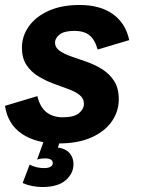

<svg xmlns="http://www.w3.org/2000/svg" viewBox="-40 -563 567 771"><path d="M196 13Q105 13 48 -25.5Q-9 -64 -20 -138L110 -177Q121 -132 147 -112Q173 -92 212 -92Q257 -92 277 -108.5Q297 -125 297 -146Q297 -168 279 -182Q261 -196 232.5 -206Q204 -216 172.5 -228Q141 -240 112.5 -257.5Q84 -275 66 -302.5Q48 -330 48 -372Q48 -417 75 -456Q102 -495 154 -519Q206 -543 280 -543Q361 -543 412.5 -507Q464 -471 479 -402L352 -364Q341 -404 319 -421.5Q297 -439 259 -439Q218 -439 199.5 -424.5Q181 -410 181 -392Q181 -372 199.5 -359Q218 -346 247 -336Q276 -326 309 -314.5Q342 -303 371 -284.5Q400 -266 418.5 -237.5Q437 -209 437 -164Q437 -116 409 -75.5Q381 -35 327 -11Q273 13 196 13ZM130 188Q110 188 89.5 184Q69 180 51 172L79 98Q92 105 107 108.5Q122 112 137 112Q154 112 163 106.5Q172 101 172 92Q172 73 141 73Q133 73 125.5 74Q118 75 109 78L141 -11L205 -9L188 43L179 29Q215 29 235 47.5Q255 66 255 97Q255 133 224 160.5Q193 188 130 188Z"/></svg>

Font: Radio Canada Big SemiBold
Style: Italic
Weight: 600
Italic angle: -12°
Designer: Étienne Aubert Bonn
Foundry: Coppers and Brasses
Version: Version 1.001